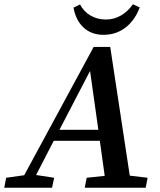

<svg xmlns="http://www.w3.org/2000/svg" viewBox="-49 -884 751 904"><path d="M-29 0H196L206 -47L121 -60L204 -221H421L444 -56L359 -47L350 0H637L646 -47L562 -57L470 -663H392L65 -59L-20 -47ZM231 -273 375 -550 414 -273ZM438 -720C532 -720 585 -785 609 -849L577 -864C546 -821 504 -792 449 -792C394 -792 349 -821 328 -863L297 -848C311 -771 360 -720 438 -720Z"/></svg>

Font: Source Serif Pro Semibold
Style: Italic
Weight: 600
Italic angle: -12°
Designer: Frank Grießhammer
Foundry: Adobe Systems Incorporated
Version: Version 3.001;hotconv 1.0.111;makeotfexe 2.5.65597